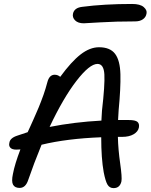

<svg xmlns="http://www.w3.org/2000/svg" viewBox="-20 -925 768 979"><path d="M407.2 -806.2Q377.9 -806.2 363 -821Q348.1 -835.9 352.1 -855Q358.4 -885.3 398.9 -890.1Q510.3 -904.8 653.8 -904.8Q694.8 -904.8 712.9 -888.9Q731 -873 727.1 -856Q724.1 -837.4 708.7 -826.7Q693.4 -815.9 668.9 -815.9Q571.3 -815.9 490.7 -811Q410.2 -806.2 407.2 -806.2ZM63 -162.1Q42 -162.1 33 -171.6Q23.9 -181.2 27.8 -196.8Q30.8 -221.7 69.8 -233.9Q101.1 -245.1 121.1 -251Q123.5 -256.3 135.3 -282Q147 -307.6 150.1 -314.9Q153.3 -322.3 163.3 -345Q173.3 -367.7 177.5 -377.9Q181.6 -388.2 189.5 -408.2Q197.3 -428.2 201.9 -441.7Q206.5 -455.1 211.9 -472.2Q217.3 -489.3 221.2 -504.9Q231 -543.9 258.8 -543.9Q274.9 -543.9 287.1 -533.2Q343.8 -610.8 391.1 -647.5Q438.5 -684.1 484.9 -684.1Q541.5 -684.1 566.9 -650.4Q592.3 -616.7 594 -545.7Q595.7 -474.6 585 -363.8Q584 -341.3 582 -313H636.2Q669.9 -313 680.9 -303.5Q691.9 -293.9 688 -273.9Q683.6 -253.4 660.9 -240.2Q638.2 -227.1 603 -227.1H581.1Q582.5 -163.1 592.8 -91.6Q603 -20 599.1 0Q591.3 34.2 559.1 34.2Q538.6 34.2 528.1 16.4Q517.6 -1.5 508.8 -46.9Q496.1 -116.7 496.1 -225.1Q320.3 -218.3 191.9 -187Q152.3 -90.3 124 -7.8Q110.8 33.2 80.1 33.2Q55.7 33.2 46.6 16.8Q37.6 0.5 45.9 -38.1Q55.2 -87.9 84 -163.1Q80.6 -163.1 73.5 -162.6Q66.4 -162.1 63 -162.1ZM477.1 -599.1Q436.5 -599.1 369.4 -512Q302.2 -424.8 232.9 -277.8Q358.9 -302.7 497.1 -310.1Q497.6 -318.4 498.5 -335.4Q499.5 -352.5 500 -360.8Q515.1 -491.2 512.2 -545.2Q509.3 -599.1 477.1 -599.1Z"/></svg>

Font: Shantell Sans Bouncy
Style: Italic
Weight: 400
Italic angle: -11.31°
Designer: Stephen Nixon, Anya Danilova, Shantell Martin
Foundry: Arrow Type
Version: Version 1.006;[9816181b4]